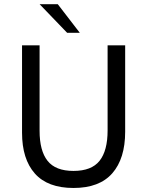

<svg xmlns="http://www.w3.org/2000/svg" viewBox="-20 -912 721 940"><path d="M308.6 -751.5 173.8 -891.6H262.7L370.6 -751.5ZM339.8 8.3Q213.4 8.3 150.6 -62.5Q87.9 -133.3 87.9 -262.2V-689.9H173.8V-271.5Q173.8 -173.8 212.9 -124.5Q252 -75.2 339.8 -75.2Q428.2 -75.2 467.5 -124.8Q506.8 -174.3 506.8 -273.4V-689.9H592.8V-267.1Q592.8 -135.7 529.8 -63.7Q466.8 8.3 339.8 8.3Z"/></svg>

Font: HK Grotesk Medium Legacy
Style: Regular
Weight: 500
Designer: Alfredo Marco Pradil
Foundry: Hanken Design Co.
Version: Version 2.022;PS 002.022;hotconv 1.0.88;makeotf.lib2.5.64775